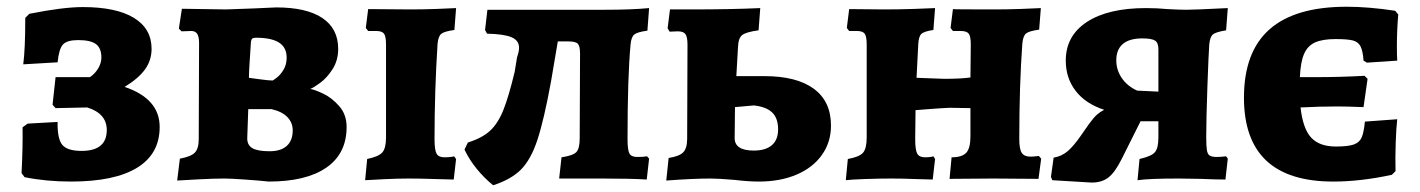

<svg xmlns="http://www.w3.org/2000/svg" viewBox="-20 -530 4216 570"><path d="M53 -4 44 -16Q48 -95 47 -152L62 -163L151 -168Q150 -118 165 -100Q180 -82 222 -82Q297 -82 297 -144Q297 -193 239 -211L145 -209L136 -219L145 -301H247Q262 -311 271.5 -327Q281 -343 281 -359Q281 -387 265 -399Q249 -411 212 -411Q179 -411 167 -398Q155 -385 151 -345L49 -339Q55 -383 55 -477L67 -489Q167 -509 226 -509Q325 -509 377.5 -477Q430 -445 430 -385Q430 -351 410.5 -324Q391 -297 350 -272Q454 -237 454 -153Q454 -73 387 -32Q320 9 191 9Q117 9 53 -4Z M506 6 514 -59Q547 -65 558.5 -77Q570 -89 570 -117L571 -402Q571 -421 565.5 -429.5Q560 -438 548 -438L519 -437L511 -445L520 -504L651 -502Q686 -503 733.5 -505Q781 -507 800 -508Q890 -508 937 -476.5Q984 -445 984 -385Q984 -351 967.5 -325Q951 -299 930.5 -284Q910 -269 901 -266Q914 -264 939.5 -252Q965 -240 987 -215Q1009 -190 1009 -153Q1009 -74 949 -32.5Q889 9 778 9Q750 6 707 3Q664 0 646 0Q615 0 568 2.5Q521 5 506 6ZM789 -291Q789 -290 800.5 -298.5Q812 -307 821.5 -322.5Q831 -338 831 -359Q831 -389 808.5 -403.5Q786 -418 740 -418Q732 -418 729 -415.5Q726 -413 725 -406Q723 -375 721 -344.5Q719 -314 719 -299Q727 -298 752.5 -294.5Q778 -291 789 -291ZM714 -119Q714 -99 729.5 -90Q745 -81 780 -81Q814 -81 831.5 -97Q849 -113 849 -143Q849 -166 833 -182.5Q817 -199 786 -206H717Z M1070 -58Q1104 -65 1115 -77.5Q1126 -90 1126 -122V-398Q1126 -422 1120 -430Q1114 -438 1097 -438H1073L1066 -447L1073 -503L1200 -502Q1236 -502 1277 -503.5Q1318 -505 1334 -506L1329 -441Q1299 -437 1290 -429.5Q1281 -422 1279 -400Q1270 -260 1270 -117Q1270 -85 1276 -74Q1282 -63 1299 -63Q1310 -63 1318 -64Q1326 -65 1328 -66L1334 -58L1327 3Q1311 3 1270 1.5Q1229 0 1193 0Q1162 0 1119.5 2Q1077 4 1064 5Z M1901 -66 1907 -59 1900 3Q1854 0 1767 0H1640L1647 -63Q1681 -68 1691 -78.5Q1701 -89 1701 -120L1702 -371Q1702 -393 1695.5 -400Q1689 -407 1668 -407H1636L1616 -289Q1595 -174 1575.5 -115Q1556 -56 1526.5 -26.5Q1497 3 1444 20Q1418 -1 1395.5 -28.5Q1373 -56 1359 -86L1369 -107Q1411 -120 1434.5 -141.5Q1458 -163 1474 -202.5Q1490 -242 1508 -317L1515 -360Q1521 -377 1521 -388Q1521 -410 1498.5 -419.5Q1476 -429 1426 -430L1420 -441L1427 -501H1774Q1855 -501 1907 -506L1902 -439Q1872 -435 1863 -427.5Q1854 -420 1852 -398Q1843 -302 1843 -117Q1843 -85 1848.5 -74.5Q1854 -64 1872 -64Q1891 -64 1901 -66Z M2160 4Q2112 0 2089 0Q2038 0 1958 6L1965 -61Q1997 -66 2008.5 -78Q2020 -90 2020 -118L2021 -397Q2021 -420 2015 -428.5Q2009 -437 1992 -437L1968 -436L1962 -446L1969 -502H2034Q2149 -502 2237 -506L2232 -440Q2195 -435 2183.5 -426Q2172 -417 2171 -391L2166 -304H2249Q2345 -304 2396 -266.5Q2447 -229 2447 -157Q2447 -108 2420 -70Q2393 -32 2344.5 -11.5Q2296 9 2233 9Q2202 9 2160 4ZM2290 -146Q2290 -179 2272.5 -196Q2255 -213 2218 -217L2162 -212L2161 -120Q2161 -83 2218 -83Q2253 -83 2271.5 -99Q2290 -115 2290 -146Z M2497 -58Q2531 -64 2542 -76.5Q2553 -89 2553 -122V-398Q2553 -422 2547 -430Q2541 -438 2524 -438H2501L2494 -447L2501 -503L2605 -502Q2648 -502 2693.5 -503.5Q2739 -505 2756 -506L2751 -441Q2723 -437 2715 -429Q2707 -421 2706 -397L2701 -299L2783 -296Q2833 -296 2861 -300L2862 -398Q2862 -422 2856 -430Q2850 -438 2832 -438H2809L2802 -447L2809 -503Q2809 -502 2933 -502Q2970 -502 3012 -503.5Q3054 -505 3070 -506L3065 -442Q3035 -438 3026 -430.5Q3017 -423 3015 -400Q3006 -276 3006 -117Q3006 -87 3013.5 -76Q3021 -65 3039 -65Q3048 -65 3055 -66Q3062 -67 3064 -67L3071 -59L3063 1L2929 0L2799 1L2805 -63Q2836 -63 2848.5 -76.5Q2861 -90 2861 -125V-209L2799 -210Q2775 -209 2743 -206.5Q2711 -204 2698 -203L2697 -117Q2697 -85 2703 -74Q2709 -63 2726 -63Q2735 -63 2742 -64Q2749 -65 2751 -66L2756 -58L2749 3Q2734 3 2696.5 1.5Q2659 0 2626 0Q2591 0 2548 1.5Q2505 3 2491 5Z M3620 -66 3625 -59 3618 3Q3590 3 3544 1L3479 0Q3390 0 3357 5L3363 -58Q3398 -66 3408.5 -78Q3419 -90 3419 -122V-170H3366L3310 -58Q3290 -18 3270.5 -3Q3251 12 3221 12L3104 5L3100 -5L3108 -62Q3132 -66 3150 -81.5Q3168 -97 3190 -129L3213 -162Q3227 -181 3236.5 -189.5Q3246 -198 3258 -204Q3203 -222 3173.5 -260Q3144 -298 3144 -350Q3144 -424 3207 -465Q3270 -506 3382 -506Q3416 -506 3446 -503Q3484 -501 3502 -501Q3525 -501 3625 -506L3620 -440Q3589 -435 3580.5 -427.5Q3572 -420 3570 -398Q3568 -372 3564.5 -274Q3561 -176 3561 -124Q3561 -96 3563 -84Q3565 -72 3571.5 -68Q3578 -64 3593 -64Q3604 -64 3620 -66ZM3419 -258V-384Q3419 -403 3409 -409.5Q3399 -416 3371 -416Q3333 -416 3313.5 -399.5Q3294 -383 3294 -351Q3294 -322 3310.5 -298Q3327 -274 3356 -261Z M3839 -301H3888Q3962 -301 4031 -305L4040 -296L4028 -212Q3976 -214 3951 -214Q3898 -214 3841 -211Q3848 -148 3872.5 -121.5Q3897 -95 3946 -95Q3982 -95 3999 -101Q4016 -107 4022.5 -122Q4029 -137 4032 -169L4128 -176Q4125 -150 4123.5 -106Q4122 -62 4123 -22L4112 -11Q4019 9 3938 9Q3673 9 3673 -240Q3673 -376 3749 -443Q3825 -510 3978 -510Q4043 -510 4122 -498L4131 -487Q4127 -438 4127 -394Q4127 -366 4128 -350L4038 -344L4028 -350Q4026 -379 4019 -392.5Q4012 -406 3996 -410Q3980 -414 3945 -414Q3906 -414 3884 -404Q3862 -394 3851.5 -370Q3841 -346 3839 -301Z"/></svg>

Font: Alegreya SC ExtraBold
Style: Regular
Weight: 800
Designer: Juan Pablo del Peral
Foundry: Huerta Tipografica
Version: Version 2.007; ttfautohint (v1.6)